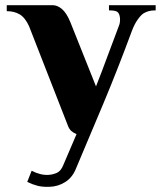

<svg xmlns="http://www.w3.org/2000/svg" viewBox="-20 -526 627 740"><path d="M102 132Q119 141 135.5 145Q152 149 167 148Q184 147 199.5 140Q215 133 224 110L275 -9Q263 -14 255 -21Q247 -28 242 -41L92 -425Q77 -458 56 -470.5Q35 -483 6 -483V-506H183Q201 -506 218.5 -491.5Q236 -477 251 -441L350 -193Q373 -251 394 -308.5Q415 -366 437 -423Q442 -434 442.5 -444.5Q443 -455 442 -460Q440 -474 432.5 -480Q425 -486 400 -486V-506H580V-486Q563 -486 553 -483Q543 -480 534 -475Q524 -469 511 -451Q498 -433 488 -406Q434 -260 379.5 -129.5Q325 1 271 128Q257 160 230 176.5Q203 193 171 194Q144 195 124.5 190Q105 185 85 175Z"/></svg>

Font: Cafe24 Danjunghae
Style: Regular
Weight: 400
Designer: Cafe24 thkim, hmlim, mnelim, nhlee, sslee, sskim, smlim, yjkim, sdjeong, hskwak & 4IRTF
Foundry: Cafe24
Version: Version 1.000